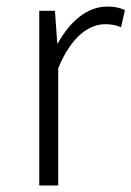

<svg xmlns="http://www.w3.org/2000/svg" viewBox="-20 -567 402 587"><path d="M100 0H158V-358C198 -457 254 -493 301 -493C322 -493 333 -490 350 -484L362 -536C345 -544 329 -547 308 -547C246 -547 194 -501 157 -435H155L148 -534H100Z"/></svg>

Font: Noto Sans SC Light
Style: Regular
Weight: 300
Designer: Ryoko NISHIZUKA 西塚涼子 (kana, bopomofo & ideographs); Paul D. Hunt (Latin, Greek & Cyrillic); Sandoll Communications 산돌커뮤니
Foundry: Adobe
Version: Version 2.004;hotconv 1.0.118;makeotfexe 2.5.65603